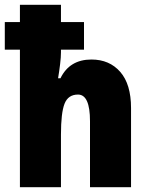

<svg xmlns="http://www.w3.org/2000/svg" viewBox="-25 -780 619 800"><path d="M229 -760V-688H325V-573H229V-562Q229 -542 225.5 -513Q222 -484 217 -454H227Q265 -532 356 -532Q431 -532 476 -480.5Q521 -429 521 -330V0H350V-275Q350 -386 300 -386Q259 -386 244 -348Q229 -310 229 -219V0H58V-573H-5V-688H58V-760Z"/></svg>

Font: Noto Sans Lao Looped Condensed Black
Style: Regular
Weight: 900
Width: 3
Designer: Mark Frömberg, Ben Mitchell
Foundry: The Fontpad Ltd
Version: Version 1.002; ttfautohint (v1.8.4.7-5d5b)